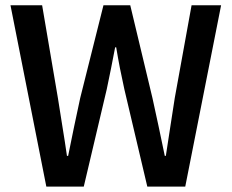

<svg xmlns="http://www.w3.org/2000/svg" viewBox="-20 -694 863 714"><path d="M152.3 0 19 -674.3H136.7L195.3 -329.6Q203.6 -275.4 212.4 -221.9Q221.2 -168.5 229 -114.3H233.4Q244.1 -168.5 255.4 -222.2Q266.6 -275.9 278.3 -329.6L364.7 -674.3H464.4L546.9 -329.6Q558.6 -276.9 570.1 -222.7Q581.5 -168.5 592.8 -114.3H596.7Q605 -168.5 613.3 -222.4Q621.6 -276.4 629.9 -329.6L692.4 -674.3H802.2L668.9 0H527.8L442.4 -362.3Q433.6 -401.9 426 -440.4Q418.5 -479 412.1 -518.1H408.2Q400.9 -479 393.1 -440.4Q385.3 -401.9 377 -362.3L291.5 0Z"/></svg>

Font: Akatab
Style: Bold
Weight: 700
Designer: SIL Global
Foundry: SIL Global
Version: Version 4.100